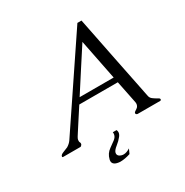

<svg xmlns="http://www.w3.org/2000/svg" viewBox="-202 -858 1181 1228"><g transform="rotate(-30 389.0 -244.0)"><path d="M413.6 22Q419.9 35.2 416.5 47.9Q414.1 57.6 406.7 66.9Q389.6 88.9 364.7 108.4Q339.8 127.9 335.9 143.6Q332 160.2 344.7 169.9Q358.9 179.7 376 179.7Q397.9 179.7 423.8 163.1L408.7 196.3Q367.7 209.5 335.9 209.5Q333.5 209.5 331.1 209.5Q279.8 205.6 279.8 173.8Q279.8 169.9 280.8 165Q281.2 163.1 281.7 161.6Q290.5 123.5 323.2 100.6Q346.7 84 364.3 70.8Q381.8 57.6 385.7 40.5Q387.7 31.7 386.2 22ZM565.9 -278.3 506.8 -575.7Q458.5 -501 410.2 -426.8Q361.8 -352.5 314.5 -278.3ZM754.4 -2.4Q752.9 0 748 0H583Q579.1 0 574.7 -2.9Q570.3 -5.9 570.3 -8.8Q569.8 -11.7 570.8 -14.6Q571.3 -17.6 577.6 -22.5Q583.5 -27.3 591.3 -31.7Q599.6 -37.1 602.5 -43Q606 -48.8 607.4 -55.7Q608.9 -63 607.4 -71.8L573.7 -238.8H289.1Q262.2 -197.3 234.9 -155.3Q207.5 -113.3 191.4 -87.9Q174.8 -62.5 172.4 -56.6Q170.4 -50.8 169.4 -46.9Q168.5 -43 168.9 -37.1Q168.9 -31.2 171.4 -27.3Q173.8 -23.4 173.8 -19.5Q173.8 -15.6 173.3 -13.7Q172.9 -12.2 171.9 -10.3Q166 0 158.7 0H32.7Q26.4 0 26.4 -4.4Q26.4 -6.8 27.8 -10.3Q31.7 -19 47.9 -25.4Q64 -31.7 85 -40.5Q106.4 -53.7 118.7 -71.3L539.6 -696.8H569.8Q581.1 -639.2 598.1 -555.7Q615.2 -472.2 632.3 -383.8Q649.9 -295.4 667 -211.9Q684.1 -128.4 695.3 -71.3Q697.8 -52.7 711.9 -42Q726.1 -31.2 735.4 -26.4Q745.1 -21.5 750.5 -17.6Q755.9 -13.7 756.3 -10.7Q756.8 -9.8 756.8 -8.8Q756.8 -5.9 754.4 -2.4Z"/></g></svg>

Font: Caudex
Style: Italic
Weight: 400
Italic angle: -13°
Version: Version 1.04